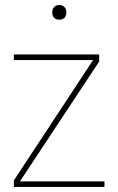

<svg xmlns="http://www.w3.org/2000/svg" viewBox="-20 -741 469 761"><path d="M35 0V-26L349 -503H35V-525H373V-497L59 -22H394V0ZM215 -663Q201 -663 194 -671Q187 -679 187 -692Q187 -704 194 -712.5Q201 -721 215 -721Q228 -721 235.5 -713Q243 -705 243 -692Q243 -679 236 -671Q229 -663 215 -663Z"/></svg>

Font: Lexend Thin
Style: Regular
Weight: 100
Designer: Bonnie Shaver-Troup, Thomas Jockin
Foundry: Lexend
Version: Version 1.007; ttfautohint (v1.8.3)